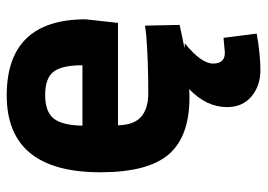

<svg xmlns="http://www.w3.org/2000/svg" viewBox="-128 -424 768 551"><g transform="rotate(-90 255.5 -148.0)"><path d="M344.2 -294.9Q344.2 -355 325.2 -378.4Q306.6 -401.9 258.8 -401.9Q210.9 -401.9 191.4 -377.4Q171.9 -353 170.9 -294.9ZM380.9 113.8 422.9 109.9 435.1 205.1Q376 215.8 330.6 215.8Q285.2 215.8 254.4 189.9Q224.1 164.1 224.1 120.1Q224.1 61 275.9 11.2Q268.1 12.2 252 12.2Q139.2 12.2 87.9 -47.9Q37.1 -107.9 37.1 -243.2Q37.1 -512.2 257.8 -512.2Q475.6 -512.2 476.1 -286.1L465.8 -192.9H171.9Q172.9 -147 196.3 -126.5Q219.7 -106 264.2 -106Q356.9 -106 430.2 -111.8L458 -115.2L460 -16.1Q430.2 -9.3 393.1 -2L407.2 -1Q349.1 45.9 349.1 80.1Q349.1 114.3 380.9 113.8Z"/></g></svg>

Font: TitilliumWeb-Bold
Style: Bold
Weight: 700
Version: Version 1.001;PS 57.000;hotconv 1.0.70;makeotf.lib2.5.55311